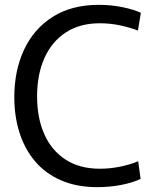

<svg xmlns="http://www.w3.org/2000/svg" viewBox="-20 -760 635 792"><path d="M381 12Q296 12 231 -16.5Q166 -45 123.5 -96Q81 -147 60 -214Q39 -281 39 -359Q39 -470 80 -556.5Q121 -643 199 -691.5Q277 -740 386 -740Q441 -740 487.5 -730Q534 -720 561 -707L549 -634Q518 -646 477 -655Q436 -664 391 -664Q310 -664 252 -626.5Q194 -589 163.5 -521Q133 -453 133 -362Q133 -274 162.5 -207Q192 -140 250 -102Q308 -64 392 -64Q434 -64 475.5 -72.5Q517 -81 550 -95L560 -22Q526 -6 479 3Q432 12 381 12Z"/></svg>

Font: Murecho Thin
Style: Regular
Weight: 400
Version: Version 1.010